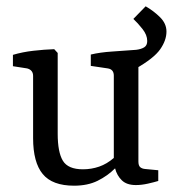

<svg xmlns="http://www.w3.org/2000/svg" viewBox="-20 -581 553 609"><path d="M508 -481Q508 -453 488 -424.5Q468 -396 410 -363L419 -378V-69Q419 -56 424.5 -51Q430 -46 440 -45L482 -41V-7Q469 -3 449 1.5Q429 6 411 6Q382 6 366.5 -9Q351 -24 345 -47Q321 -23 289.5 -7.5Q258 8 215 8Q146 8 115.5 -29Q85 -66 85 -143V-340Q85 -359 66 -364L21 -371V-407Q51 -416 86 -420Q121 -424 152 -425L163 -413V-157Q163 -98 179.5 -71Q196 -44 243 -44Q270 -44 294.5 -52.5Q319 -61 341 -80V-341Q341 -361 322 -364L268 -372V-408Q297 -415 335 -417.5Q373 -420 412 -423Q428 -425 437.5 -431Q447 -437 447 -451Q447 -470 432 -489Q417 -508 403 -521L442 -561Q468 -546 488 -526Q508 -506 508 -481Z"/></svg>

Font: Yrsa
Style: Regular
Weight: 400
Designer: Anna Giedrys (Yrsa+Rasa design), David Brezina (Yrsa art-direction, Rasa art-direction, design)
Foundry: Rosetta Type Foundry
Version: Version 2.004